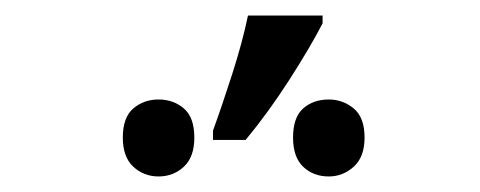

<svg xmlns="http://www.w3.org/2000/svg" viewBox="-20 -858 617 247"><path d="M395 -838V-828Q379 -797 352 -755Q325 -713 296 -678H254V-690Q265 -720 278.5 -762Q292 -804 299 -838ZM184 -730Q203 -730 216.5 -718.5Q230 -707 230 -681Q230 -656 216.5 -643.5Q203 -631 184 -631Q165 -631 151.5 -643.5Q138 -656 138 -681Q138 -707 151.5 -718.5Q165 -730 184 -730ZM403 -730Q421 -730 435 -718.5Q449 -707 449 -681Q449 -656 435 -643.5Q421 -631 403 -631Q383 -631 370 -643.5Q357 -656 357 -681Q357 -707 370 -718.5Q383 -730 403 -730Z"/></svg>

Font: Noto IKEA Arabic
Style: Regular
Weight: 400
Designer: Monotype Design Team
Foundry: Monotype Imaging Inc.
Version: Version 1.200